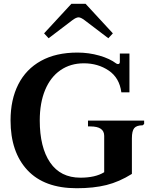

<svg xmlns="http://www.w3.org/2000/svg" viewBox="-20 -989 792 1019"><path d="M214 -812 359 -969H434L579 -812L555 -786L430 -881Q409 -897 397 -897Q384 -897 363 -881L238 -786ZM36 -350Q36 -460 77 -541Q118 -622 197.5 -666Q277 -710 391 -710Q451 -710 507 -694Q563 -678 597 -652Q602 -649 606 -649Q616 -649 616 -660V-705H667V-499H624Q614 -576 557 -614.5Q500 -653 425 -653Q354 -653 301 -616.5Q248 -580 219.5 -511.5Q191 -443 191 -350Q191 -207 246 -126.5Q301 -46 407 -46Q486 -46 533 -75V-268Q533 -318 460 -318H447V-349H745V-331L737 -324Q705 -324 692.5 -309Q680 -294 680 -255V-66Q613 -24 545 -7Q477 10 387 10Q215 10 125.5 -86Q36 -182 36 -350Z"/></svg>

Font: Taviraj SemiBold
Style: Regular
Weight: 600
Designer: Katatrad Team
Foundry: CadsonDemak
Version: Version 1.001